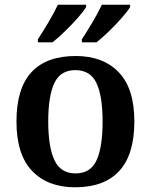

<svg xmlns="http://www.w3.org/2000/svg" viewBox="-20 -786 641 816"><path d="M299 10Q183 10 116.5 -59.5Q50 -129 50 -270Q50 -410 113.5 -479Q177 -548 302 -548Q418 -548 484.5 -479Q551 -410 551 -270Q551 -129 487 -59.5Q423 10 299 10ZM301 -49Q365 -49 390.5 -105Q416 -161 416 -270Q416 -378 390 -433Q364 -488 300 -488Q237 -488 211 -433Q185 -378 185 -270Q185 -161 211.5 -105Q238 -49 301 -49ZM328 -619Q349 -651 373 -691.5Q397 -732 413 -766H533V-756Q523 -739 497.5 -710Q472 -681 442.5 -652.5Q413 -624 390 -606H328ZM141 -619Q162 -651 186 -691.5Q210 -732 226 -766H346V-756Q336 -739 310.5 -710Q285 -681 255.5 -652.5Q226 -624 203 -606H141Z"/></svg>

Font: Noto Naskh Arabic UI Semi
Style: Bold
Weight: 700
Designer: Monotype Design Team, David Williams, Mohamad Dakak and Nizar Qandah
Foundry: Monotype Imaging Inc.
Version: Version 2.014; ttfautohint (v1.8.4.7-5d5b)